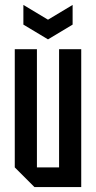

<svg xmlns="http://www.w3.org/2000/svg" viewBox="-20 -760 390 780"><path d="M310 -560V0H120L40 -80V-560H130V-80H220V-560ZM275 -740V-660L175 -600L75 -660V-740L175 -680Z"/></svg>

Font: Tektur Condensed
Style: Regular
Weight: 400
Width: 3
Designer: Adam Jagosz
Foundry: Adam Jagosz
Version: Version 1.005;gftools[0.9.30]